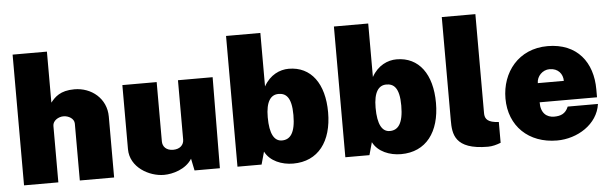

<svg xmlns="http://www.w3.org/2000/svg" viewBox="-48 -909 3450 1087"><g transform="rotate(-5 1677.0 -366.0)"><path d="M50 0H245V-321C245 -350 277 -370 306 -370C335 -370 367 -352 367 -323V0H562V-346C562 -449 478 -517 381 -517C300 -517 269 -483 245 -453V-743H50Z M845 10C895 10 970 -11 1005 -68L1019 0H1163L1167 -517H970V-180C970 -150 948 -127 909 -127C870 -127 849 -150 849 -180V-517H654V-153C654 -49 761 10 845 10Z M1579 10C1722 10 1801 -97 1801 -262C1801 -425 1727 -527 1600 -527C1549 -527 1493 -502 1458 -439V-743H1263V0H1400L1420 -72C1448 -16 1515 10 1579 10ZM1527 -126C1484 -126 1458 -168 1458 -264C1458 -353 1486 -390 1530 -390C1570 -390 1604 -368 1604 -264C1604 -160 1573 -126 1527 -126Z M2192 10C2335 10 2414 -97 2414 -262C2414 -425 2340 -527 2213 -527C2162 -527 2106 -502 2071 -439V-743H1876V0H2013L2033 -72C2061 -16 2128 10 2192 10ZM2140 -126C2097 -126 2071 -168 2071 -264C2071 -353 2099 -390 2143 -390C2183 -390 2217 -368 2217 -264C2217 -160 2186 -126 2140 -126Z M2686 11C2711 11 2736 4 2759 -5V-123L2738 -125C2686 -132 2680 -157 2680 -182V-743H2489V-156C2489 -80 2495 11 2686 11Z M2999 -214H3325V-259C3325 -412 3240 -527 3071 -527C2905 -527 2808 -400 2808 -252C2808 -95 2918 10 3079 10C3194 10 3311 -61 3327 -176H3155C3139 -136 3110 -126 3074 -126C3032 -126 2998 -152 2999 -214ZM2998 -323C2998 -362 3031 -396 3071 -396C3120 -396 3146 -362 3146 -323Z"/></g></svg>

Font: United Sans Black
Style: Regular
Weight: 900
Designer: Pablo Impallari, Rodrigo Fuenzalida (Modified by Dan O. Williams)
Version: Version 1.000;PS 001.000;hotconv 1.0.88;makeotf.lib2.5.64775